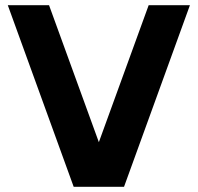

<svg xmlns="http://www.w3.org/2000/svg" viewBox="-20 -720 762 740"><path d="M10 -700H169L361 -172L553 -700H712L458 0H264Z"/></svg>

Font: Urbanist
Style: Regular
Weight: 400
Designer: Corey Hu
Foundry: Corey Hu
Version: Version 1.2; befe77262ef67d88f1d94aa3d2e49ef1327b4483